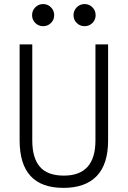

<svg xmlns="http://www.w3.org/2000/svg" viewBox="-20 -911 626 941"><path d="M291 9.8Q76.2 9.8 76.2 -222.7V-693.4H138.2V-222.7Q138.2 -137.2 175.3 -93.8Q212.4 -50.3 293 -50.3Q447.8 -50.3 447.8 -222.7V-693.4H509.8V-222.7Q509.8 -106.4 454.1 -48.3Q398.4 9.8 291 9.8ZM394.5 -782.7Q372.1 -782.7 356.2 -798.3Q340.3 -814 340.3 -836.4Q340.3 -859.4 356.2 -875.2Q372.1 -891.1 394.5 -891.1Q417 -891.1 432.9 -875.2Q448.7 -859.4 448.7 -836.4Q448.7 -814 432.9 -798.3Q417 -782.7 394.5 -782.7ZM191.4 -782.7Q168.9 -782.7 153.1 -798.3Q137.2 -814 137.2 -836.4Q137.2 -859.4 153.1 -875.2Q168.9 -891.1 191.4 -891.1Q213.9 -891.1 229.7 -875.2Q245.6 -859.4 245.6 -836.4Q245.6 -814 229.7 -798.3Q213.9 -782.7 191.4 -782.7Z"/></svg>

Font: Caskaydia Cove Light
Style: Regular
Weight: 300
Monospace: yes
Designer: Aaron Bell
Foundry: Saja Typeworks
Version: Version 4.300; ttfautohint (v1.8.3)